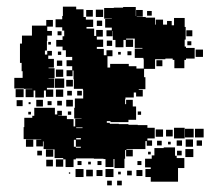

<svg xmlns="http://www.w3.org/2000/svg" viewBox="-20 -541 672 577"><path d="M535 -401H539V-397H565V-365H539V-361H534V-336H504V-361H499V-365H477V-363H446V-334H413V-309H417V-273H397V-271H409V-251H389V-263H382V-248H357V-243H356V-228H359V-241H379V-221H389V-181H366V-174H312V-177H301V-172H310V-169H337V-168H366V-166H394V-165H423V-157H445V-125H423V-119H437V-103H421V-117H417V-93H360V-91H379V-71H359V-90H356V-64H354V-36H324V-63H321V-39H297V-63H291V-64H262V-65H208V-62H201V-39H177V-62H170V-66H144V-92H140V-93H111V-116H109V-101H89V-121H104V-122H80V-123H51V-159H53V-187H77V-193H83V-217H145V-197H152V-208H166V-194H155V-193H181V-183H201V-161H206V-184H225V-185H203V-217H205V-245H230V-271H229V-274H202V-303H201V-329H198V-312H180V-330H197V-342H180V-360H197V-370H178V-390H168V-401H149V-421H168V-432H173V-449H167V-459H147V-483H167V-493H169V-521H209V-513H231V-490H238V-482H260V-460H240V-455H263V-433H269V-451H289V-431H271V-422H290V-400H271V-394H292V-375H300V-390H318V-372H303V-338H311V-349H367V-342H390V-335H412V-363H411V-367H385V-395H408V-397H385V-425H359V-422H380V-400H358V-421H351V-399H327V-421H319V-448H318V-432H300V-450H316V-458H296V-484H316V-485H293V-517H322V-518H350V-520H388V-493H389V-511H409V-491H391V-490H418V-488H446V-467H448V-482H470V-467H482V-478H496V-465H503V-487H535V-460H538V-422H535ZM268 -512H290V-490H268ZM239 -511H259V-491H239ZM422 -508H436V-494H422ZM77 -274H52V-275H23V-307H48V-327H45V-352H40V-410H46V-434H76V-464H119V-481H139V-461H122V-448H136V-434H122V-418H121V-389H115V-377H122V-388H136V-374H125V-364H142V-338H126V-336H144V-306H126V-305H143V-277H121V-272H140V-250H118V-269H112V-248H86V-269H81V-249H57V-273H77ZM287 -479V-463H271V-479ZM540 -450H558V-432H540ZM153 -435V-447H165V-435ZM301 -403V-419H317V-403ZM555 -417V-405H543V-417ZM133 -415V-407H125V-415ZM568 -392H590V-370H568ZM363 -387H375V-375H363ZM154 -376V-386H164V-376ZM335 -377V-385H343V-377ZM450 -342V-360H468V-342ZM167 -343H151V-359H167ZM170 -310H148V-332H170ZM145 -305H173V-277H145ZM179 -301H199V-281H179ZM27 -273H51V-249H27ZM148 -272H170V-250H148ZM196 -268V-254H182V-268ZM212 -254V-268H226V-254ZM109 -241V-221H89V-241ZM199 -221H179V-241H199ZM48 -222H30V-240H48ZM166 -238V-224H152V-238ZM135 -237V-225H123V-237ZM66 -228V-234H72V-228ZM194 -206V-196H184V-206ZM404 -206V-196H394V-206ZM73 -197H65V-205H73ZM209 -156H228V-158H209ZM535 -125H503V-157H535ZM562 -128H536V-154H562ZM566 -128V-154H592V-128ZM470 -130H448V-152H470ZM479 -151H499V-131H479ZM223 -126H209V-122H223ZM80 -100H58V-122H80ZM538 -100V-122H560V-100ZM202 -121V-100H208V-97H223V-100H208V-121ZM511 -119H527V-103H511ZM587 -103H571V-119H587ZM466 -118V-104H452V-118ZM493 -115V-107H485V-115ZM506 -73H511V-66H534V-36H515V5H433V-9H417V-33H433V-38H416V-64H436V-74H444V-96H472V-98H506ZM561 -69H537V-93H561ZM140 -70H118V-92H140ZM106 -74H92V-88H106ZM526 -88V-74H512V-88ZM425 -77V-85H433V-77ZM170 -40H148V-62H170ZM139 -41H119V-61H139ZM213 -45V-57H225V-45ZM273 -45V-57H285V-45ZM393 -45V-57H405V-45ZM245 -47V-55H253V-47ZM231 -9H207V-33H231ZM321 -9H297V-33H321ZM259 -11H239V-31H259ZM288 -12H270V-30H288ZM408 -12H390V-30H408ZM376 -14H362V-28H376ZM335 -17V-25H343V-17ZM191 -19H187V-23H191ZM316 16H302V2H316ZM346 16H332V2H346Z"/></svg>

Font: Rubik-Storm
Style: Regular
Weight: 400
Designer: NaN (generative design), Hubert & Fischer (Rubik source font outlines)
Foundry: NaN, Hubert & Fischer
Version: Version 1.000